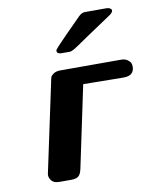

<svg xmlns="http://www.w3.org/2000/svg" viewBox="-78 -741 651 802"><g transform="rotate(-10 247.0 -340.0)"><path d="M66.9 -36.1Q66.9 -40 68.8 -47.6Q70.8 -55.2 70.8 -57.1L147 -415Q149.9 -431.2 152.3 -437.5Q154.8 -443.8 165.3 -450.9Q175.8 -458 194.8 -458H450.2Q468.3 -458 478.5 -450.4Q488.8 -442.9 491.5 -436Q494.1 -429.2 494.1 -421.9Q494.1 -382.8 449.2 -382.8H440.9Q418 -382.8 355 -383.8Q292 -384.8 277.8 -384.8L205.1 -40Q200.2 -16.1 190.2 -8.1Q180.2 0 159.2 0H110.8Q85.9 0 76.4 -12Q66.9 -23.9 66.9 -36.1ZM191.9 -540Q191.9 -543.9 193.4 -546.4Q194.8 -548.8 207.5 -562.5Q220.2 -576.2 241.7 -598.1Q263.2 -620.1 310.1 -667Q323.2 -680.2 336.9 -680.2H425.8Q443.8 -680.2 449.2 -670.9Q450.2 -669.9 450.2 -668.9Q450.2 -659.2 437 -649.9Q388.2 -616.7 327.1 -576.2Q276.4 -541 264.6 -534.4Q252.9 -527.8 246.1 -527.8H212.9Q191.9 -527.8 191.9 -540Z"/></g></svg>

Font: CMU Sans Serif
Style: BoldOblique
Weight: 700
Italic angle: -12°
Version: Version 0.7.0